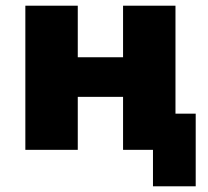

<svg xmlns="http://www.w3.org/2000/svg" viewBox="-20 -526 731 674"><path d="M517 128V0H412V-186H253V0H69V-506H253V-325H412V-506H596V-127H667V128Z"/></svg>

Font: Nunito Sans 7pt SemiCondensed Black
Style: Regular
Weight: 900
Width: 4
Designer: Vernon Adams
Foundry: Vernon Adams
Version: Version 3.101;gftools[0.9.27]